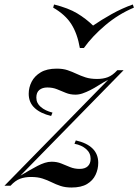

<svg xmlns="http://www.w3.org/2000/svg" viewBox="-63 -828 617 856"><path d="M28 -45Q50 -58 69 -69Q88 -80 104.5 -88.5Q121 -97 136.5 -102Q152 -107 167 -107Q191 -107 210.5 -99Q230 -91 249.5 -83Q269 -75 292 -75Q316 -75 328.5 -87Q341 -99 341 -120Q341 -146 321 -163.5Q301 -181 269 -187L275 -202Q324 -191 349.5 -166Q375 -141 375 -102Q375 -74 363 -48.5Q351 -23 325 -7.5Q299 8 256 8Q228 8 207 1Q186 -6 167 -15.5Q148 -25 126.5 -32Q105 -39 75 -39Q48 -39 26.5 -31Q5 -23 -16 0H-43L419 -472Q396 -460 376.5 -447.5Q357 -435 339 -426Q321 -417 305 -411.5Q289 -406 273 -406Q250 -406 230.5 -414Q211 -422 191.5 -430Q172 -438 148 -438Q126 -438 112.5 -427Q99 -416 99 -393Q99 -368 119 -351Q139 -334 171 -326L165 -311Q118 -322 91.5 -346.5Q65 -371 65 -410Q65 -438 78 -463.5Q91 -489 118.5 -505.5Q146 -522 190 -522Q218 -522 238.5 -515Q259 -508 278 -499Q297 -490 318.5 -483Q340 -476 370 -476Q397 -476 418 -484Q439 -492 460 -515H488ZM352 -714Q388 -739 434.5 -765Q481 -791 529 -808L534 -794Q465 -765 406.5 -715.5Q348 -666 311 -614H293Q282 -678 255 -720.5Q228 -763 174 -794L178 -808Q242 -792 281 -768.5Q320 -745 352 -714Z"/></svg>

Font: Playfair Display Medium
Style: Italic
Weight: 500
Italic angle: -14°
Designer: Claus Eggers Sørensen
Foundry: Claus Eggers Sørensen
Version: Version 1.203